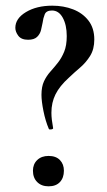

<svg xmlns="http://www.w3.org/2000/svg" viewBox="-20 -645 376 676"><path d="M163 -608Q143 -608 137.5 -594.5Q132 -581 130 -565Q128 -554 124.5 -539.5Q121 -525 110.5 -515Q100 -505 79 -505Q55 -505 44.5 -519Q34 -533 34 -547Q34 -580 71.5 -602.5Q109 -625 164 -625Q204 -625 237.5 -612Q271 -599 291.5 -572.5Q312 -546 312 -506Q312 -472 297.5 -448.5Q283 -425 262.5 -407.5Q242 -390 222 -371Q190 -342 175.5 -313Q161 -284 161 -248Q161 -236 162.5 -223.5Q164 -211 167 -194Q168 -191 161 -189.5Q154 -188 152 -191Q140 -219 133 -254Q126 -289 126 -311Q126 -340 135 -359Q144 -378 157.5 -393Q171 -408 184 -424.5Q197 -441 206 -463Q215 -485 215 -518Q215 -557 201 -582.5Q187 -608 163 -608ZM151 11Q126 11 111 -4Q96 -19 96 -44Q96 -67 111 -81.5Q126 -96 151 -96Q177 -96 191 -81.5Q205 -67 205 -44Q205 -19 191 -4Q177 11 151 11Z"/></svg>

Font: Cormorant Infant Light SemiBold
Style: Regular
Weight: 600
Version: Version 4.001